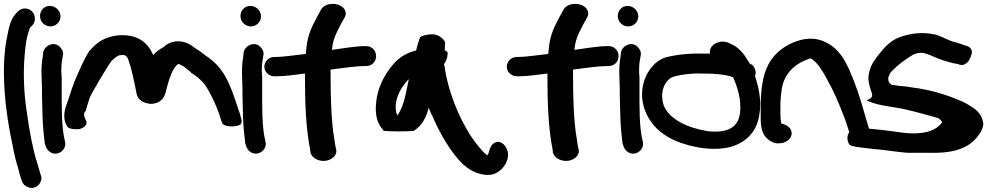

<svg xmlns="http://www.w3.org/2000/svg" viewBox="-21 -739 5032 974"><path d="M17 -562C-21 -396 7 -162 42 -7C51 42 60 80 70 111C79 144 82 157 88 173C96 200 108 204 116 208C139 221 170 213 182 189C187 179 193 165 186 150L182 137C179 126 175 111 166 82C144 12 128 -76 115 -171C100 -265 96 -368 104 -459C109 -521 114 -550 128 -589C129 -593 130 -596 131 -598L142 -609C153 -620 156 -634 156 -646C156 -675 132 -696 106 -696C92 -696 79 -690 71 -682L62 -673C34 -645 24 -601 17 -562Z M182 -658C182 -627 207 -605 235 -605C263 -605 286 -628 286 -656C286 -685 261 -709 232 -709C201 -709 182 -684 182 -658ZM190 -352C190 -332 192 -311 192 -289C192 -267 192 -242 193 -217L195 -141C196 -104 202 -41 206 -13V-11C208 -6 209 -5 211 3C215 16 224 25 230 30C267 59 319 23 309 -20C290 -92 292 -200 292 -289V-355H291C289 -386 290 -415 295 -439L298 -457C302 -474 295 -487 288 -495C257 -536 204 -508 198 -473V-472L196 -452C191 -424 188 -389 190 -352Z M316 -104 317 -105C321 -82 360 -83 380 -84H381C398 -88 430 -103 413 -132L408 -146C404 -155 403 -166 415 -178V-181C420 -197 425 -217 433 -240C442 -266 528 -409 545 -430C557 -442 570 -452 578 -456C583 -459 588 -459 597 -460H605C618 -460 627 -446 631 -435V-432C645 -396 656 -341 665 -299C669 -279 671 -264 675 -253C683 -232 706 -218 731 -214H732C732 -214 738 -212 744 -212C814 -214 820 -273 824 -290C836 -334 854 -397 884 -415C893 -412 912 -401 912 -401L948 -372V-370C977 -352 997 -336 1018 -310C1049 -265 1086 -184 1101 -128L1107 -112C1122 -93 1181 -94 1199 -108V-107C1205 -116 1207 -124 1203 -136C1202 -141 1198 -150 1198 -155V-156C1160 -261 1138 -372 1042 -443C1017 -459 998 -478 964 -498C920 -536 853 -544 806 -498C786 -488 770 -476 756 -460C739 -499 708 -544 640 -557C574 -569 519 -549 489 -531C468 -518 451 -501 433 -481H432C418 -458 399 -423 377 -372C342 -295 338 -267 318 -212C306 -181 297 -141 316 -104Z M1199 -658C1199 -627 1224 -605 1252 -605C1280 -605 1303 -628 1303 -656C1303 -685 1278 -709 1249 -709C1218 -709 1199 -684 1199 -658ZM1207 -352C1207 -332 1209 -311 1209 -289C1209 -267 1209 -242 1210 -217L1212 -141C1213 -104 1219 -41 1223 -13V-11C1225 -6 1226 -5 1228 3C1232 16 1241 25 1247 30C1284 59 1336 23 1326 -20C1307 -92 1309 -200 1309 -289V-355H1308C1306 -386 1307 -415 1312 -439L1315 -457C1319 -474 1312 -487 1305 -495C1274 -536 1221 -508 1215 -473V-472L1213 -452C1208 -424 1205 -389 1207 -352Z M1320 -401C1320 -373 1344 -352 1371 -352H1379C1424 -352 1471 -359 1526 -366V-352C1526 -227 1530 -88 1553 23L1554 37L1555 38C1565 68 1604 82 1635 76C1662 71 1692 49 1684 18C1680 4 1680 -2 1675 -34C1659 -124 1656 -250 1656 -356V-386C1708 -393 1788 -404 1828 -404H1837C1863 -404 1887 -424 1887 -454C1887 -480 1868 -505 1837 -505H1828C1785 -505 1719 -494 1663 -486C1668 -537 1679 -559 1705 -610L1728 -652C1744 -683 1719 -708 1692 -716C1666 -724 1623 -719 1607 -689L1584 -647C1553 -588 1536 -550 1531 -469V-468C1531 -468 1529 -467 1529 -465C1471 -459 1416 -450 1378 -450H1371C1342 -450 1320 -427 1320 -401Z M1891 -247C1880 -183 1882 -121 1924 -79V-75H1929C1963 -72 2023 -71 2078 -75C2124 -104 2142 -149 2154 -192C2159 -178 2167 -160 2175 -145C2210 -63 2265 33 2327 94C2356 119 2385 137 2423 145C2497 162 2532 113 2545 90L2553 70C2565 29 2543 -5 2522 -15C2505 -25 2479 -20 2465 13C2462 19 2461 24 2459 34L2452 48C2452 48 2451 48 2450 49C2446 46 2442 42 2432 33C2414 13 2389 -16 2366 -51C2304 -149 2251 -278 2234 -404C2233 -408 2231 -411 2231 -414C2240 -424 2249 -443 2250 -468C2251 -473 2248 -479 2235 -484C2236 -495 2236 -512 2237 -525C2231 -537 2205 -576 2144 -562C2124 -559 2116 -555 2110 -550C2105 -535 2095 -509 2090 -483C2041 -471 2010 -450 1984 -424C1943 -381 1904 -317 1891 -247ZM1990 -229C1999 -268 2022 -306 2053 -338C2038 -269 2030 -203 1995 -153C1987 -169 1983 -199 1990 -229Z M2550 -401C2550 -373 2574 -352 2601 -352H2609C2654 -352 2701 -359 2756 -366V-352C2756 -227 2760 -88 2783 23L2784 37L2785 38C2795 68 2834 82 2865 76C2892 71 2922 49 2914 18C2910 4 2910 -2 2905 -34C2889 -124 2886 -250 2886 -356V-386C2938 -393 3018 -404 3058 -404H3067C3093 -404 3117 -424 3117 -454C3117 -480 3098 -505 3067 -505H3058C3015 -505 2949 -494 2893 -486C2898 -537 2909 -559 2935 -610L2958 -652C2974 -683 2949 -708 2922 -716C2896 -724 2853 -719 2837 -689L2814 -647C2783 -588 2766 -550 2761 -469V-468C2761 -468 2759 -467 2759 -465C2701 -459 2646 -450 2608 -450H2601C2572 -450 2550 -427 2550 -401Z M3113 -658C3113 -627 3138 -605 3166 -605C3194 -605 3217 -628 3217 -656C3217 -685 3192 -709 3163 -709C3132 -709 3113 -684 3113 -658ZM3121 -352C3121 -332 3123 -311 3123 -289C3123 -267 3123 -242 3124 -217L3126 -141C3127 -104 3133 -41 3137 -13V-11C3139 -6 3140 -5 3142 3C3146 16 3155 25 3161 30C3198 59 3250 23 3240 -20C3221 -92 3223 -200 3223 -289V-355H3222C3220 -386 3221 -415 3226 -439L3229 -457C3233 -474 3226 -487 3219 -495C3188 -536 3135 -508 3129 -473V-472L3127 -452C3122 -424 3119 -389 3121 -352Z M3247 -329C3220 -245 3247 -166 3287 -114C3318 -73 3369 -36 3434 -14C3490 5 3572 25 3658 12C3760 -5 3821 -71 3832 -163C3843 -233 3826 -303 3809 -353C3818 -374 3808 -400 3792 -412H3790L3781 -418C3779 -423 3776 -429 3771 -435C3755 -461 3730 -496 3694 -513L3681 -519C3632 -545 3572 -511 3581 -467H3544C3475 -469 3411 -462 3356 -448C3301 -431 3263 -379 3247 -329ZM3346 -204C3323 -274 3353 -338 3399 -351C3435 -361 3489 -368 3541 -366H3542C3610 -366 3662 -361 3698 -347C3721 -296 3741 -230 3733 -165C3724 -96 3674 -61 3566 -74C3461 -92 3375 -135 3346 -204Z M3838 -158C3838 -121 3835 -66 3873 -34C3885 -24 3902 -12 3923 -12H3931C3965 -12 3995 -34 3995 -62C3995 -86 3977 -105 3943 -112C3940 -121 3938 -140 3938 -158V-219C3939 -239 3941 -260 3944 -282C3953 -356 4001 -407 4063 -433H4064C4078 -439 4090 -443 4090 -443C4090 -443 4091 -443 4095 -441C4125 -423 4149 -383 4169 -347C4212 -270 4230 -227 4268 -128L4296 -42C4304 -11 4335 -3 4359 -10C4382 -16 4400 -36 4394 -66L4393 -67L4367 -155C4338 -257 4322 -304 4288 -384C4266 -431 4237 -489 4173 -522C4111 -555 4053 -544 4002 -523C3951 -501 3916 -471 3891 -435C3851 -378 3841 -302 3838 -221Z M4288 -5C4302 4 4319 5 4319 5L4336 8H4338C4364 11 4394 16 4434 19C4477 23 4530 32 4581 36H4694C4820 40 4891 10 4932 -39C4945 -54 4964 -80 4967 -107V-113C4962 -157 4932 -184 4902 -201C4876 -219 4847 -230 4804 -247C4755 -265 4703 -280 4643 -290L4576 -300C4551 -302 4516 -306 4501 -309C4487 -324 4485 -321 4485 -345L4494 -367C4497 -372 4516 -393 4550 -420C4584 -446 4611 -462 4618 -465C4642 -472 4651 -472 4665 -470L4699 -459C4733 -442 4773 -429 4812 -419L4839 -414C4874 -397 4899 -430 4906 -460C4912 -472 4912 -493 4889 -504C4884 -506 4881 -507 4873 -509L4854 -516C4840 -521 4823 -525 4810 -529C4786 -536 4762 -552 4724 -564H4721C4658 -578 4602 -570 4550 -553C4511 -540 4480 -515 4452 -481C4425 -448 4406 -423 4398 -402C4390 -384 4386 -366 4385 -351H4384V-350C4384 -279 4424 -254 4389 -237L4375 -230L4389 -224C4440 -201 4520 -197 4576 -183C4628 -171 4686 -155 4738 -140C4751 -131 4754 -129 4758 -118C4738 -90 4703 -69 4645 -64C4583 -57 4523 -73 4450 -80C4412 -83 4380 -88 4350 -90L4331 -92C4324 -93 4306 -87 4297 -78C4271 -58 4275 -25 4288 -5Z"/></svg>

Font: Stray Cat
Style: ExBlkExt
Weight: 1000
Version: Version 1.0